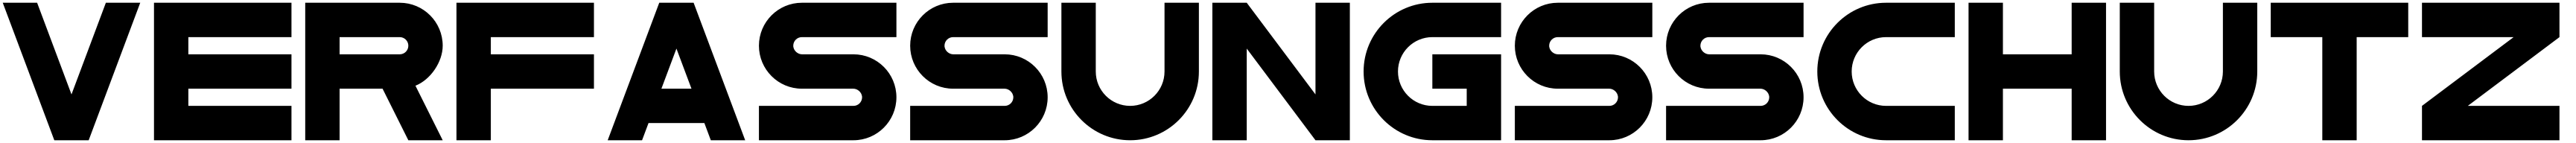

<svg xmlns="http://www.w3.org/2000/svg" viewBox="-20 -820 18736 1040"><path d="M500 -133.3 250 -800H0L375 200H625L1000 -800H750Z M1100 200H1350H2100V-50H1350V-175H2100V-425H1350V-550H2100V-800H1100Z M2887.5 -800H2200V200H2450V-175H2762.5L2950 200H3200L3001.7 -196.7C3111.1 -239.6 3200 -369.9 3200 -487.5C3200 -660 3060 -800 2887.5 -800ZM2887.5 -425H2450V-550H2887.5C2922 -550 2950 -522 2950 -487.5C2950 -453 2922 -425 2887.5 -425Z M3300 200H3550V-50V-175H4300V-425H3550V-550H4300V-800H3300Z M4775 -800 4400 200H4650L4696.9 75H5103.2L5150 200H5400L5025 -800ZM4790.7 -175 4900 -466.7 5009.4 -175Z M5500 -487.5C5500 -315 5640 -175 5812.5 -175H6184.9C6185.2 -175 6185.8 -175 6186.2 -175C6217.6 -175 6246.1 -149.7 6250 -118.6C6250.2 -117 6250.3 -114.3 6250.3 -112.6C6250.3 -78.1 6222.2 -50 6187.6 -50H6187.5H5500V200H6187.5C6360 200 6500 60 6500 -112.5C6500 -285 6360 -425 6187.5 -425H5815.1C5814.8 -425 5814.2 -425 5813.8 -425C5782.4 -425 5753.9 -450.3 5750 -481.4C5749.8 -483 5749.7 -485.7 5749.7 -487.4C5749.7 -521.9 5777.8 -550 5812.4 -550H5812.5H6500V-800H5812.5C5640 -800 5500 -660 5500 -487.5Z M6600 -487.5C6600 -315 6740 -175 6912.5 -175H7284.9C7285.2 -175 7285.8 -175 7286.2 -175C7317.6 -175 7346.1 -149.7 7350 -118.6C7350.2 -117 7350.3 -114.3 7350.3 -112.6C7350.3 -78.1 7322.2 -50 7287.6 -50H7287.5H6600V200H7287.5C7460 200 7600 60 7600 -112.5C7600 -285 7460 -425 7287.5 -425H6915.1C6914.8 -425 6914.2 -425 6913.8 -425C6882.4 -425 6853.9 -450.3 6850 -481.4C6849.8 -483 6849.7 -485.7 6849.7 -487.4C6849.7 -521.9 6877.8 -550 6912.4 -550H6912.5H7600V-800H6912.5C6740 -800 6600 -660 6600 -487.5Z M8450 -300C8450 -162 8338 -50 8200 -50C8062 -50 7950 -162 7950 -300V-800H7700V-300C7700 -24 7924 200 8200 200C8476 200 8700 -24 8700 -300V-800H8450Z M9548 -133.3 9048 -800H8798V200H9048V-466.7L9548 200H9798V-800H9548Z M10398 -550H10898V-800H10398C10122 -800 9898 -576 9898 -300C9898 -24 10122 200 10398 200H10898V-425H10398V-175H10648V-50H10398C10260 -50 10148 -162 10148 -300C10148 -438 10260 -550 10398 -550Z M10998 -487.5C10998 -315 11138 -175 11310.5 -175H11682.9C11683.2 -175 11683.8 -175 11684.2 -175C11715.6 -175 11744.1 -149.7 11748 -118.6C11748.2 -117 11748.3 -114.3 11748.3 -112.6C11748.3 -78.1 11720.2 -50 11685.6 -50H11685.5H10998V200H11685.5C11858 200 11998 60 11998 -112.5C11998 -285 11858 -425 11685.5 -425H11313.1C11312.8 -425 11312.2 -425 11311.8 -425C11280.4 -425 11251.9 -450.3 11248 -481.4C11247.8 -483 11247.7 -485.7 11247.7 -487.4C11247.7 -521.9 11275.8 -550 11310.4 -550H11310.5H11998V-800H11310.5C11138 -800 10998 -660 10998 -487.5Z M12098 -487.5C12098 -315 12238 -175 12410.5 -175H12782.9C12783.2 -175 12783.8 -175 12784.2 -175C12815.6 -175 12844.1 -149.7 12848 -118.6C12848.2 -117 12848.3 -114.3 12848.3 -112.6C12848.3 -78.1 12820.2 -50 12785.6 -50H12785.5H12098V200H12785.5C12958 200 13098 60 13098 -112.5C13098 -285 12958 -425 12785.5 -425H12413.1C12412.8 -425 12412.2 -425 12411.8 -425C12380.4 -425 12351.9 -450.3 12348 -481.4C12347.8 -483 12347.7 -485.7 12347.7 -487.4C12347.7 -521.9 12375.8 -550 12410.4 -550H12410.5H13098V-800H12410.5C12238 -800 12098 -660 12098 -487.5Z M13198 -300C13198 -24 13422 200 13698 200H14198V-50H13698C13560 -50 13448 -162 13448 -300C13448 -438 13560 -550 13698 -550H14198V-800H13698C13422 -800 13198 -576 13198 -300Z M15048 -425H14548V-800H14298V200H14548V-175H15048V200H15298V-800H15048Z M16148 -300C16148 -162 16036 -50 15898 -50C15760 -50 15648 -162 15648 -300V-800H15398V-300C15398 -24 15622 200 15898 200C16174 200 16398 -24 16398 -300V-800H16148Z M16496 -550H16871V200H17121V-550H17496V-800H16496Z M17596 -550H18262.7L17596 -50V200H18596V-50H17929.3L18596 -550V-800H17596Z"/></svg>

Font: Kubos
Style: Regular
Weight: 400
Version: Version 001.000